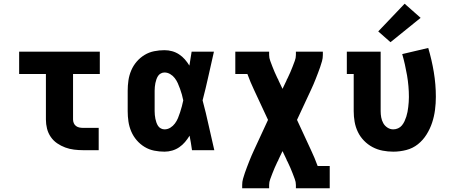

<svg xmlns="http://www.w3.org/2000/svg" viewBox="-20 -808 2440 1033"><path d="M427 0Q403 0 378.5 -3Q354 -6 331 -14.5Q308 -23 287.5 -37Q267 -51 253 -71.5Q239 -92 233 -116Q227 -140 227 -165V-410H83V-530H517V-410H373V-165Q373 -155 377 -145.5Q381 -136 389 -130Q397 -124 407 -122Q417 -120 427 -120H511V0Z M865 8Q837 8 809.5 2.5Q782 -3 758 -17.5Q734 -32 715.5 -53.5Q697 -75 686 -101Q675 -127 671 -154.5Q667 -182 667 -210V-320Q667 -348 671 -375.5Q675 -403 686 -429Q697 -455 715.5 -476.5Q734 -498 758 -512.5Q782 -527 809.5 -532.5Q837 -538 865 -538Q886 -538 906 -532.5Q926 -527 943.5 -515.5Q961 -504 974.5 -488.5Q988 -473 999 -455Q1002 -474 1005 -492.5Q1008 -511 1011 -530H1131Q1116 -465 1101.5 -399Q1087 -333 1070 -268Q1088 -201 1102.5 -134Q1117 -67 1133 0H1013Q1010 -20 1007 -39.5Q1004 -59 1000 -78Q989 -60 975.5 -44Q962 -28 944.5 -16Q927 -4 906.5 2Q886 8 865 8ZM865 -112Q882 -112 896.5 -121Q911 -130 921 -143.5Q931 -157 937.5 -172.5Q944 -188 949 -204Q954 -220 958.5 -236Q963 -252 966 -268Q963 -284 958.5 -299.5Q954 -315 948.5 -330.5Q943 -346 936.5 -360.5Q930 -375 920 -388Q910 -401 895.5 -409.5Q881 -418 865 -418Q855 -418 845.5 -413Q836 -408 830.5 -399.5Q825 -391 821.5 -381Q818 -371 816 -361Q814 -351 813 -340.5Q812 -330 812 -320V-210Q812 -200 813 -189.5Q814 -179 816 -169Q818 -159 821.5 -149Q825 -139 830.5 -130.5Q836 -122 845.5 -117Q855 -112 865 -112Z M1283 205V187Q1283 170 1287.5 154Q1292 138 1297.5 122Q1303 106 1309 90.5Q1315 75 1321 59.5Q1327 44 1333.5 29Q1340 14 1347 -1L1422 -163L1347 -324Q1337 -345 1328 -366.5Q1319 -388 1311 -410H1246V-530H1428V-512Q1428 -496 1434 -480.5Q1440 -465 1445.5 -450Q1451 -435 1457.5 -420.5Q1464 -406 1471 -391Q1472 -389 1473 -387Q1474 -385 1475 -383L1476 -382Q1477 -380 1477.5 -378Q1478 -376 1479 -374L1500 -330L1521 -374Q1522 -376 1522.5 -378Q1523 -380 1524 -382L1525 -383Q1526 -385 1527 -387Q1528 -389 1529 -391Q1536 -406 1542.5 -420.5Q1549 -435 1554.5 -450Q1560 -465 1566 -480.5Q1572 -496 1572 -512V-530H1717V-512Q1717 -495 1712.5 -479Q1708 -463 1702.5 -447Q1697 -431 1691 -415.5Q1685 -400 1679 -384.5Q1673 -369 1666.5 -354Q1660 -339 1653 -324L1578 -163L1653 -1Q1663 20 1672 41.5Q1681 63 1689 85H1754V205H1572V187Q1572 171 1566 155.5Q1560 140 1554.5 125Q1549 110 1542.5 95.5Q1536 81 1529 66Q1528 64 1527 62Q1526 60 1525 58L1524 57Q1523 55 1522.5 53Q1522 51 1521 49L1500 5L1479 49Q1478 51 1477.5 53Q1477 55 1476 57L1475 58Q1474 60 1473 62Q1472 64 1471 66Q1464 81 1457.5 95.5Q1451 110 1445.5 125Q1440 140 1434 155.5Q1428 171 1428 187V205Z M2096 8Q2067 8 2038.5 2.5Q2010 -3 1984.5 -16.5Q1959 -30 1938.5 -51Q1918 -72 1905.5 -98Q1893 -124 1888 -152.5Q1883 -181 1883 -210V-410H1846V-530H2028V-210Q2028 -193 2031 -176.5Q2034 -160 2042 -145.5Q2050 -131 2064.5 -121.5Q2079 -112 2096 -112Q2109 -112 2121.5 -117.5Q2134 -123 2142.5 -133.5Q2151 -144 2156.5 -156Q2162 -168 2166 -180.5Q2170 -193 2172.5 -206Q2175 -219 2176.5 -232.5Q2178 -246 2179 -259Q2180 -272 2180 -286Q2180 -344 2170 -402.5Q2160 -461 2144 -517L2284 -550Q2303 -486 2314 -420Q2325 -354 2325 -287Q2325 -252 2320.5 -217Q2316 -182 2305 -148.5Q2294 -115 2275 -84.5Q2256 -54 2228.5 -32Q2201 -10 2166 -1Q2131 8 2096 8ZM2081 -581 2015 -639 2157 -788 2243 -712Z"/></svg>

Font: Iosevka Curly Slab HvEx
Style: Regular
Weight: 900
Width: 7
Monospace: yes
Designer: Belleve Invis
Foundry: Belleve Invis
Version: Version 11.1.0; ttfautohint (v1.8.3)